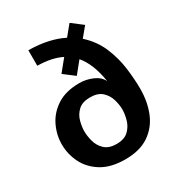

<svg xmlns="http://www.w3.org/2000/svg" viewBox="-168 -802 855 922"><g transform="rotate(-30 259.5 -341.0)"><path d="M490 -248Q490 -176 466 -117.5Q442 -59 391 -24.5Q340 10 260 10Q180 10 129 -21.5Q78 -53 54 -102Q30 -151 30 -205Q30 -258 54 -307Q78 -356 126.5 -387Q175 -418 250 -418Q287 -418 322 -403Q357 -388 371 -359Q355 -462 308 -517L257 -454L198 -499L250 -563Q197 -590 117 -591V-677Q177 -676 224 -665.5Q271 -655 308 -636L354 -692L414 -646L371 -594Q423 -547 448.5 -486.5Q474 -426 482 -363Q490 -300 490 -248ZM366 -205Q366 -230 357.5 -260Q349 -290 326 -311.5Q303 -333 260 -333Q217 -333 194 -311.5Q171 -290 163 -260Q155 -230 155 -205Q155 -180 163 -149.5Q171 -119 194 -97Q217 -75 260 -75Q303 -75 326 -97Q349 -119 357.5 -149.5Q366 -180 366 -205Z"/></g></svg>

Font: Epunda Sans SemiBold
Style: Regular
Weight: 600
Designer: Simon Atzbach
Foundry: typofactur
Version: Version 2.204; ttfautohint (v1.8.4.7-5d5b)